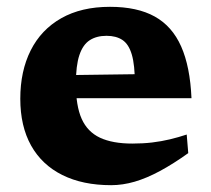

<svg xmlns="http://www.w3.org/2000/svg" viewBox="-20 -530 620 563"><path d="M302.5 -510Q382.5 -510 433.8 -481.5Q485 -453 511.2 -393.8Q537.5 -334.5 541.5 -242H161.5L161 -309.5L420 -313L375.5 -284.5Q375.5 -339.5 366.5 -370Q357.5 -400.5 339 -412.8Q320.5 -425 292.5 -425Q263 -425 243 -412Q223 -399 212.8 -368.5Q202.5 -338 202.5 -284Q202.5 -219.5 219.5 -181.5Q236.5 -143.5 273.2 -126.2Q310 -109 368 -109Q399 -109 426.2 -112.2Q453.5 -115.5 478.5 -121.5Q503.5 -127.5 527.5 -135.5L532 -81Q488 -49.5 449 -28.5Q410 -7.5 374.8 2.8Q339.5 13 306 13Q222.5 13 162.8 -16.8Q103 -46.5 71.2 -103.2Q39.5 -160 39.5 -240.5Q39.5 -321.5 70 -382.2Q100.5 -443 159.5 -476.5Q218.5 -510 302.5 -510Z"/></svg>

Font: Newsreader 9pt
Style: Bold
Weight: 700
Designer: Hugues Gentile
Foundry: Production Type
Version: Version 1.003